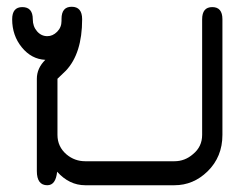

<svg xmlns="http://www.w3.org/2000/svg" viewBox="-20 -548 725 568"><path d="M114 -371Q73 -373 44.5 -408Q16 -443 16 -491Q16 -527 46 -527Q77 -527 77 -491Q77 -470 89.5 -455.5Q102 -441 120 -441Q136 -441 149 -454Q162 -467 162 -486V-492Q162 -528 192 -528Q223 -528 223 -491Q223 -390 175 -339Q163 -327 150 -315V-149Q150 -114 177 -91Q201 -71 232 -71H496Q527 -71 551 -92Q578 -114 578 -149V-491Q578 -527 608 -527Q638 -527 638 -491V-149Q638 -84 594 -41Q552 0 496 0H232Q185 0 149 -40Q145 0 120 0Q89 0 89 -42V-315Q89 -346 114 -371Z"/></svg>

Font: LuenTai2017
Style: Regular
Weight: 400
Designer: LuenTai
Foundry: Microsoft Corpration
Version: Version 1.00 November 27, 2016, initial release